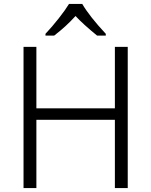

<svg xmlns="http://www.w3.org/2000/svg" viewBox="-20 -951 766 971"><path d="M210 -780Q243 -815 276.5 -857.5Q310 -900 329 -931H396Q432 -869 515 -780V-771H471Q401 -828 362 -870Q313 -816 254 -771H210ZM99 -714H164V-403H561V-714H626V0H561V-345H164V0H99Z"/></svg>

Font: OpenSansMMV
Style: Light
Weight: 300
Foundry: Ascender Corporation
Version: Version 4.001